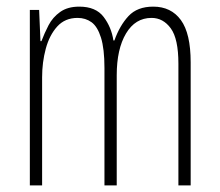

<svg xmlns="http://www.w3.org/2000/svg" viewBox="-20 -559 663 579"><path d="M442 -539Q496 -539 525.5 -498.5Q555 -458 555 -371V0H518V-367Q518 -442 495 -473.5Q472 -505 437 -505Q388 -505 360 -458Q332 -411 332 -332V0H295V-354Q295 -412 284.5 -445.5Q274 -479 256 -492Q238 -505 214 -505Q176 -505 152.5 -479Q129 -453 118 -412Q107 -371 107 -326V0H70V-529H98L102 -435H105Q114 -459 126.5 -483Q139 -507 161.5 -523Q184 -539 219 -539Q269 -539 292.5 -508Q316 -477 322 -437H325Q341 -482 367.5 -510.5Q394 -539 442 -539Z"/></svg>

Font: Noto Sans Khmer ExtraCondensed ExtraLight
Style: Regular
Weight: 250
Width: 2
Designer: Danh Hong and the Monotype Design Team
Foundry: Monotype Imaging Inc.
Version: Version 2.004